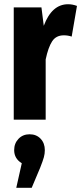

<svg xmlns="http://www.w3.org/2000/svg" viewBox="-20 -566 384 908"><path d="M344 -538 319 -393Q301 -399 282 -399Q245 -399 226.5 -370.5Q208 -342 196 -285V0H45V-531H176L187 -444Q225 -546 302 -546Q323 -546 344 -538ZM192 144Q192 161 187.5 177.5Q183 194 170 227L130 322H57L83 206Q47 184 47 144Q47 112 67.5 90.5Q88 69 120 69Q152 69 172 90Q192 111 192 144Z"/></svg>

Font: Fira Sans Extra Condensed
Style: Bold
Weight: 700
Width: 1
Designer: Carrois Corporate & Edenspiekermann AG
Foundry: Carrois Corporate GbR & Edenspiekermann AG
Version: Version 4.203